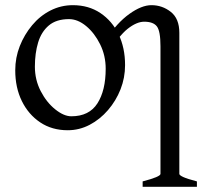

<svg xmlns="http://www.w3.org/2000/svg" viewBox="-20 -489 792 743"><path d="M242 15Q181 15 135.5 -15.5Q90 -46 64.5 -98Q39 -150 39 -217Q39 -266 56.5 -310.5Q74 -355 104.5 -391.5Q135 -428 175.5 -448.5Q216 -469 262 -469Q323 -469 368.5 -438.5Q414 -408 439 -356Q464 -304 464 -237Q464 -188 446.5 -143.5Q429 -99 398 -63Q367 -27 327 -6Q287 15 242 15ZM247 -415Q198 -415 169 -390.5Q140 -366 127.5 -324.5Q115 -283 115 -231Q115 -180 137.5 -136.5Q160 -93 193.5 -66Q227 -39 256 -39Q325 -39 357 -89Q389 -139 389 -223Q389 -274 367.5 -317.5Q346 -361 313.5 -388Q281 -415 247 -415ZM532 234V213Q601 195 601 184V-310Q601 -369 587 -387Q573 -405 538 -405Q509 -405 474 -377.5Q439 -350 392 -273L390 -336Q433 -401 480.5 -435Q528 -469 566 -469Q608 -469 641 -443Q674 -417 674 -362V184Q674 189 689 196Q704 203 742 213V234Z"/></svg>

Font: ChillKai
Style: Regular
Weight: 400
Designer: ChillType
Foundry: 寒蝉字型
Version: Version 2.000